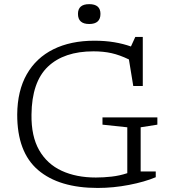

<svg xmlns="http://www.w3.org/2000/svg" viewBox="-20 -918 852 948"><path d="M674.5 -71.5H749V-43Q694.5 -20 617 -5Q539.5 10 462.5 10Q271.5 10 168 -78.5Q64.5 -167 65 -353Q66 -470 112.2 -551.2Q158.5 -632.5 243.8 -674.8Q329 -717 446 -717Q499 -717 543.8 -709.5Q588.5 -702 626.5 -688.5L648 -735.5H685V-493.5H638L616.5 -624.5Q571 -646.5 530.8 -655.5Q490.5 -664.5 441.5 -664.5Q296 -664.5 216.5 -588.8Q137 -513 135.5 -352Q134 -245.5 173.2 -176.8Q212.5 -108 284.5 -74.8Q356.5 -41.5 453.5 -41.5Q491 -41.5 531 -46Q571 -50.5 608.5 -63V-289.5L486 -302.5V-338.5H757V-302.5L674.5 -289.5ZM420.5 -799.5Q365 -799.5 365 -849.5Q365 -897.5 420.5 -897.5Q476 -897.5 476 -849.5Q476 -799.5 420.5 -799.5Z"/></svg>

Font: Newsreader 6pt Light
Style: Regular
Weight: 300
Designer: Hugues Gentile
Foundry: Production Type
Version: Version 1.003; ttfautohint (v1.8.3)